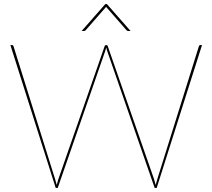

<svg xmlns="http://www.w3.org/2000/svg" viewBox="-20 -921 1041 941"><path d="M970 -700 748 0H738L505 -672Q503.5 -677 502.5 -680.8Q501.5 -684.5 500.5 -688Q499 -681.5 496 -672L263 0H253L31 -700H40Q44.5 -700 46 -695L250.5 -41.5Q254 -29.5 258 -14.5Q261.5 -29.5 265.5 -41.5L493 -695Q494.5 -700 500 -700H502Q506.5 -700 508 -695L735.5 -41.5Q739 -29.5 743 -14.5Q746.5 -29.5 750.5 -41.5L955 -695Q956.5 -700 962 -700ZM620 -769H610Q607.5 -769 605 -769.8Q602.5 -770.5 600 -773L502 -885Q501 -886 500 -888Q499 -886 498 -885L400 -773Q397.5 -770.5 395 -769.8Q392.5 -769 390 -769H380L496 -901H504Z"/></svg>

Font: Lato 2
Style: Regular
Weight: 100
Designer: Lukasz Dziedzic with Adam Twardoch and Botio Nikoltchev
Foundry: tyPoland Lukasz Dziedzic
Version: Version 2.015; 2015-08-06; http://www.latofonts.com/